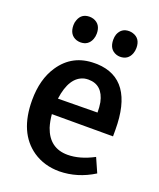

<svg xmlns="http://www.w3.org/2000/svg" viewBox="-132 -772 719 867"><g transform="rotate(20 227.5 -338.5)"><path d="M421.9 -37.1 391.6 -105.5Q325.2 -70.3 266.6 -70.3Q179.7 -70.3 149.4 -157.2Q140.6 -185.5 137.7 -218.8H431.6V-250Q431.6 -493.2 253.9 -501Q247.1 -501 241.2 -501Q134.8 -501 77.1 -415Q32.2 -348.6 32.2 -248Q32.2 -91.8 129.9 -24.4Q184.6 12.7 256.8 12.7Q343.8 11.7 421.9 -37.1ZM240.2 -421.9Q308.6 -421.9 325.2 -343.8Q329.1 -321.3 329.1 -295.9L139.6 -293.9Q154.3 -403.3 220.7 -419.9Q230.5 -421.9 240.2 -421.9ZM204.1 -629.9Q204.1 -674.8 167 -687.5Q157.2 -690.4 148.4 -690.4Q109.4 -690.4 96.7 -655.3Q91.8 -643.6 91.8 -629.9Q91.8 -583 128.9 -570.3Q138.7 -567.4 147.5 -567.4Q185.5 -567.4 199.2 -602.5Q204.1 -615.2 204.1 -629.9ZM394.5 -629.9Q394.5 -675.8 356.4 -687.5Q346.7 -690.4 337.9 -690.4Q300.8 -690.4 287.1 -655.3Q283.2 -643.6 283.2 -629.9Q283.2 -583 320.3 -570.3Q329.1 -567.4 337.9 -567.4Q376 -567.4 389.6 -602.5Q394.5 -615.2 394.5 -629.9Z"/></g></svg>

Font: Yaldevi Colombo SemiBold
Style: Regular
Weight: 600
Designer: Sol Matas, Denzil Rajitha, Kosala Senevirathne and Pathum Egodawatta
Foundry: Mooniak
Version: Version 1.020 ; ttfautohint (v1.6)